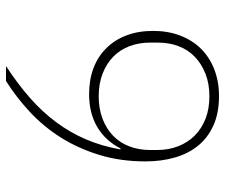

<svg xmlns="http://www.w3.org/2000/svg" viewBox="-75 -663 750 640"><g transform="rotate(-90 300.0 -343.0)"><path d="M300 12Q243 12 202 -6.5Q161 -25 134.5 -57.5Q108 -90 95 -135Q82 -180 82 -233Q82 -316 103.5 -386.5Q125 -457 161.5 -515Q198 -573 247 -618.5Q296 -664 350 -698H400Q340 -659 293.5 -618Q247 -577 212.5 -530.5Q178 -484 155.5 -431.5Q133 -379 122 -317L125 -316Q151 -367 197 -394Q243 -421 306 -421Q354 -421 392.5 -406.5Q431 -392 459 -364Q487 -336 502 -296.5Q517 -257 517 -208Q517 -158 501.5 -117.5Q486 -77 458 -48.5Q430 -20 389.5 -4Q349 12 300 12ZM299 -20Q341 -20 374 -33Q407 -46 430.5 -68.5Q454 -91 466 -122.5Q478 -154 478 -192V-218Q478 -255 466 -286.5Q454 -318 431 -340.5Q408 -363 374.5 -376Q341 -389 299 -389Q257 -389 223.5 -376Q190 -363 167 -340.5Q144 -318 132 -286.5Q120 -255 120 -218V-194Q120 -156 132.5 -124Q145 -92 168 -69Q191 -46 224 -33Q257 -20 299 -20Z"/></g></svg>

Font: IBM Plex Mono ExtraLight
Style: Regular
Weight: 200
Monospace: yes
Designer: Mike Abbink, Paul van der Laan, Pieter van Rosmalen
Foundry: Bold Monday
Version: Version 2.3